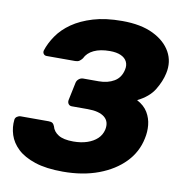

<svg xmlns="http://www.w3.org/2000/svg" viewBox="-81 -786 828 871"><g transform="rotate(10 333.5 -350.0)"><path d="M265 10Q188 10 136.5 -7Q85 -24 55.5 -52Q26 -80 15 -114.5Q4 -149 8 -184Q9 -193 17 -198.5Q25 -204 34 -204H162Q174 -204 180 -200Q186 -196 190 -186Q196 -162 219.5 -147.5Q243 -133 288 -133Q324 -133 352 -142.5Q380 -152 398 -169Q416 -186 422 -211Q430 -249 405 -269Q380 -289 328 -289H254Q244 -289 238.5 -296.5Q233 -304 235 -315L252 -396Q254 -407 263 -414.5Q272 -422 283 -422H355Q396 -422 425.5 -439.5Q455 -457 463 -494Q468 -515 460 -531.5Q452 -548 432 -557Q412 -566 381 -566Q337 -566 307.5 -552Q278 -538 266 -512Q259 -503 252 -498.5Q245 -494 233 -494H102Q93 -494 88 -500.5Q83 -507 85 -516Q96 -551 120 -586Q144 -621 183.5 -648.5Q223 -676 279.5 -693Q336 -710 413 -710Q499 -710 555.5 -682.5Q612 -655 637 -610Q662 -565 650 -511Q642 -473 618 -433.5Q594 -394 541 -368Q575 -350 591 -323Q607 -296 610 -265Q613 -234 606 -203Q593 -139 547 -91.5Q501 -44 429 -17Q357 10 265 10Z"/></g></svg>

Font: Rubik
Style: Bold Italic
Weight: 700
Italic angle: -12°
Designer: Hubert and Fischer
Foundry: Hubert and Fischer
Version: Version 2.300;gftools[0.9.30]